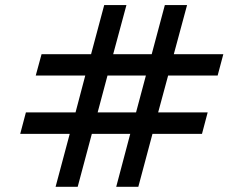

<svg xmlns="http://www.w3.org/2000/svg" viewBox="-20 -740 964 760"><path d="M287.5 -0.5 343.5 -210H495.5L440 -0.5H527.5L583.5 -210H779.5L802 -295H606L645.5 -441H841.5L864 -525.5H668L720.5 -720H632.5L580.5 -525.5H428L480.5 -720H392.5L340.5 -525.5H144.5L121.5 -441H317.5L279 -295H82.5L60 -210H256L200 -0.5ZM405.5 -441H557.5L518.5 -295H366.5Z"/></svg>

Font: Hauora Medium
Style: Regular
Weight: 500
Designer: Wayne Shih
Foundry: WCYS
Version: Version 1.001;hotconv 1.0.109;makeotfexe 2.5.65596